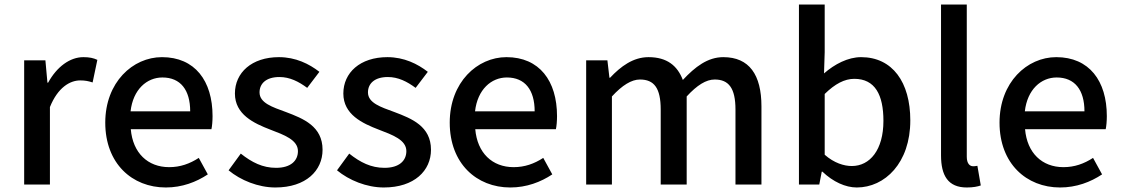

<svg xmlns="http://www.w3.org/2000/svg" viewBox="-20 -817 4962 850"><path d="M87 0H201V-343C236 -430 290 -461 335 -461C357 -461 371 -458 390 -452L411 -552C394 -560 376 -564 349 -564C290 -564 232 -522 193 -451H190L181 -550H87Z M714 13C786 13 849 -11 900 -45L860 -118C820 -92 778 -77 729 -77C634 -77 568 -140 559 -245H916C919 -258 921 -281 921 -303C921 -459 843 -564 697 -564C568 -564 446 -453 446 -274C446 -93 565 13 714 13ZM558 -324C569 -421 630 -474 699 -474C779 -474 822 -419 822 -324Z M1199 13C1335 13 1408 -62 1408 -154C1408 -258 1323 -292 1246 -321C1186 -343 1129 -361 1129 -408C1129 -446 1157 -476 1217 -476C1263 -476 1302 -456 1340 -428L1394 -499C1349 -534 1289 -564 1215 -564C1094 -564 1020 -495 1020 -403C1020 -310 1104 -271 1177 -243C1237 -220 1299 -198 1299 -148C1299 -106 1268 -74 1202 -74C1143 -74 1095 -98 1046 -137L992 -63C1045 -19 1123 13 1199 13Z M1679 13C1815 13 1888 -62 1888 -154C1888 -258 1803 -292 1726 -321C1666 -343 1609 -361 1609 -408C1609 -446 1637 -476 1697 -476C1743 -476 1782 -456 1820 -428L1874 -499C1829 -534 1769 -564 1695 -564C1574 -564 1500 -495 1500 -403C1500 -310 1584 -271 1657 -243C1717 -220 1779 -198 1779 -148C1779 -106 1748 -74 1682 -74C1623 -74 1575 -98 1526 -137L1472 -63C1525 -19 1603 13 1679 13Z M2239 13C2311 13 2374 -11 2425 -45L2385 -118C2345 -92 2303 -77 2254 -77C2159 -77 2093 -140 2084 -245H2441C2444 -258 2446 -281 2446 -303C2446 -459 2368 -564 2222 -564C2093 -564 1971 -453 1971 -274C1971 -93 2090 13 2239 13ZM2083 -324C2094 -421 2155 -474 2224 -474C2304 -474 2347 -419 2347 -324Z M2575 0H2689V-390C2735 -440 2776 -465 2813 -465C2876 -465 2905 -427 2905 -332V0H3020V-390C3066 -440 3106 -465 3144 -465C3206 -465 3236 -427 3236 -332V0H3351V-346C3351 -486 3297 -564 3182 -564C3113 -564 3057 -521 3003 -463C2979 -526 2933 -564 2851 -564C2783 -564 2728 -523 2681 -473H2678L2669 -550H2575Z M3773 13C3897 13 4010 -95 4010 -284C4010 -453 3931 -564 3792 -564C3734 -564 3675 -533 3628 -492L3631 -586V-797H3517V0H3607L3618 -57H3621C3668 -12 3723 13 3773 13ZM3751 -82C3717 -82 3673 -95 3631 -132V-401C3677 -446 3719 -468 3762 -468C3854 -468 3891 -397 3891 -282C3891 -153 3831 -82 3751 -82Z M4260 13C4288 13 4308 9 4322 4L4307 -83C4297 -81 4293 -81 4288 -81C4274 -81 4260 -92 4260 -123V-797H4146V-129C4146 -40 4177 13 4260 13Z M4673 13C4745 13 4808 -11 4859 -45L4819 -118C4779 -92 4737 -77 4688 -77C4593 -77 4527 -140 4518 -245H4875C4878 -258 4880 -281 4880 -303C4880 -459 4802 -564 4656 -564C4527 -564 4405 -453 4405 -274C4405 -93 4524 13 4673 13ZM4517 -324C4528 -421 4589 -474 4658 -474C4738 -474 4781 -419 4781 -324Z"/></svg>

Font: Source Han Sans KR Medium
Style: Regular
Weight: 500
Designer: Ryoko NISHIZUKA (kana & ideographs); Paul D. Hunt (Latin, Greek & Cyrillic); Wenlong ZHANG (bopomofo); Sandoll Communica
Foundry: Adobe Systems Incorporated
Version: Version 1.001;PS 1.001;hotconv 1.0.78;makeotf.lib2.5.61930